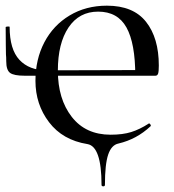

<svg xmlns="http://www.w3.org/2000/svg" viewBox="-20 -500 614 677"><path d="M288 8Q201 -6 153 -69Q105 -132 105 -215Q105 -291 136.5 -351Q168 -411 225.5 -445.5Q283 -480 357 -480Q450 -480 495 -423Q540 -366 540 -269Q540 -248 537.5 -240.5Q535 -233 528 -233H457Q457 -347 426 -403Q395 -459 326 -459Q259 -459 221.5 -403Q184 -347 184 -251Q184 -151 233 -88Q282 -25 370 -25Q413 -25 443 -34.5Q473 -44 504 -64L505 -65Q508 -65 510.5 -61Q513 -57 511 -55Q462 -9 398 6Q373 11 361.5 45Q350 79 350 152Q350 157 344 157Q338 157 338 152Q338 16 288 8ZM2 -284Q2 -299 1 -308Q1 -319 0.5 -340.5Q0 -362 0 -404Q0 -406 7 -406.5Q14 -407 14 -405Q14 -326 48.5 -289Q83 -252 145 -252L466 -253V-233H67Q29 -233 15.5 -243Q2 -253 2 -284Z"/></svg>

Font: Cormorant Unicase Medium
Style: Regular
Weight: 500
Designer: Christian Thalmann (Catharsis Fonts)
Foundry: Catharsis Fonts
Version: Version 4.000